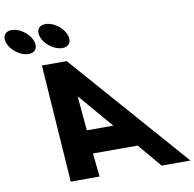

<svg xmlns="http://www.w3.org/2000/svg" viewBox="-417 -1215 1340 1327"><g transform="rotate(-10 252.5 -551.5)"><path d="M-248.4 -1103C-299.4 -1103 -321 -1062 -296.9 -1011C-272.8 -960 -212.4 -919 -161.4 -919C-110.4 -919 -88.8 -960 -112.9 -1011C-137 -1062 -197.4 -1103 -248.4 -1103ZM-11.4 -1103C-62.4 -1103 -84 -1062 -59.9 -1011C-35.8 -960 24.6 -919 75.6 -919C126.6 -919 148.2 -960 124.1 -1011C100 -1062 39.6 -1103 -11.4 -1103ZM89 -825H-85L-28 0H174L157 -165H471L610 0H812ZM329 -330H143L121.5 -570H123.5Z"/></g></svg>

Font: Hussar
Style: BdOpOblFive
Weight: 700
Foundry: Cannot Into Space Fonts
Version: Version 2.00